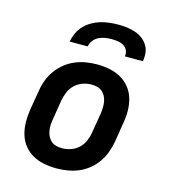

<svg xmlns="http://www.w3.org/2000/svg" viewBox="-111 -829 822 927"><g transform="rotate(15 300.0 -366.0)"><path d="M256 8Q224 8 193.5 2Q163 -4 137 -18.5Q111 -33 92.5 -56.5Q74 -80 65.5 -109Q57 -138 56.5 -169.5Q56 -201 61 -233L78 -333Q82 -360 92 -386.5Q102 -413 119 -436.5Q136 -460 159 -478.5Q182 -497 208.5 -508Q235 -519 262.5 -523.5Q290 -528 317 -528Q349 -528 379.5 -522Q410 -516 436 -501.5Q462 -487 481 -463.5Q500 -440 508.5 -411Q517 -382 517.5 -350.5Q518 -319 512 -287L496 -187Q491 -160 481 -133.5Q471 -107 454.5 -83.5Q438 -60 415 -41.5Q392 -23 365.5 -12Q339 -1 311 3.5Q283 8 256 8ZM257 -93Q279 -93 301 -100.5Q323 -108 340 -124Q357 -140 366 -161Q375 -182 378 -203L395 -303Q397 -318 397.5 -333Q398 -348 395.5 -362.5Q393 -377 386.5 -389.5Q380 -402 369.5 -411Q359 -420 345 -423.5Q331 -427 316 -427Q294 -427 272.5 -419.5Q251 -412 234 -396Q217 -380 208 -359Q199 -338 195 -317L179 -217Q176 -202 175.5 -187Q175 -172 177.5 -157.5Q180 -143 186.5 -130.5Q193 -118 203.5 -109Q214 -100 228 -96.5Q242 -93 257 -93ZM160 -600Q164 -622 173.5 -643Q183 -664 199 -681Q215 -698 235.5 -710Q256 -722 278 -728.5Q300 -735 322 -737.5Q344 -740 366 -740Q388 -740 409 -737.5Q430 -735 450 -728.5Q470 -722 486.5 -710Q503 -698 514 -681Q525 -664 527.5 -643Q530 -622 526 -600H436Q439 -616 432.5 -630Q426 -644 413.5 -651.5Q401 -659 385.5 -661.5Q370 -664 354 -664Q338 -664 321.5 -661.5Q305 -659 289.5 -651.5Q274 -644 263.5 -630Q253 -616 250 -600Z"/></g></svg>

Font: Iosevka Etoile
Style: Bold Italic
Weight: 700
Italic angle: -9°
Designer: Belleve Invis
Foundry: Belleve Invis
Version: Version 28.1.0; ttfautohint (v1.8.4)